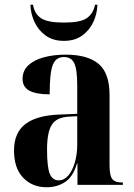

<svg xmlns="http://www.w3.org/2000/svg" viewBox="-20 -778 565 808"><path d="M176 10Q116 10 77.5 -30Q39 -70 39 -145Q39 -220 87.5 -256.5Q136 -293 233 -296L305 -299V-417Q305 -486 292.5 -512Q280 -538 249 -538Q215 -538 202 -504.5Q189 -471 189 -381Q132 -381 103.5 -396.5Q75 -412 75 -446Q75 -481 99.5 -503.5Q124 -526 165 -537Q206 -548 257 -548Q348 -548 394.5 -509.5Q441 -471 441 -378V-82Q441 -39 452.5 -24.5Q464 -10 494 -10H497V0H306V-90H304Q288 -35 254.5 -12.5Q221 10 176 10ZM227 -19Q250 -19 267.5 -39.5Q285 -60 295 -94.5Q305 -129 305 -169V-289L268 -287Q217 -284 197.5 -252Q178 -220 178 -149Q178 -74 189.5 -46.5Q201 -19 227 -19ZM249 -606Q203 -606 172 -628.5Q141 -651 125 -686Q109 -721 108 -758H119Q125 -720 152.5 -701.5Q180 -683 249 -683Q318 -683 345 -701.5Q372 -720 380 -758H390Q389 -721 373 -686Q357 -651 326 -628.5Q295 -606 249 -606Z"/></svg>

Font: Noto Serif Display Condensed
Style: Bold
Weight: 700
Width: 3
Designer: Monotype Design Team
Foundry: Monotype Imaging Inc.
Version: Version 2.009